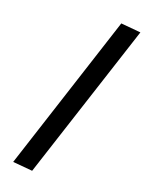

<svg xmlns="http://www.w3.org/2000/svg" viewBox="-253 -799 847 1087"><g transform="rotate(30 170.5 -255.5)"><path d="M55 242 173 232 312 -753 193 -743Z"/></g></svg>

Font: Brisa Sans Medium
Style: Italic
Weight: 600
Italic angle: -8°
Designer: Dalton Maag Ltd
Foundry: Dalton Maag Ltd
Version: Version 1.101;July 10, 2019;FontCreator 11.5.0.2425 64-bit